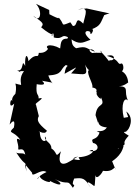

<svg xmlns="http://www.w3.org/2000/svg" viewBox="-20 -948 730 999"><path d="M647 -339 624 -335C607 -406 628 -446 646 -425C621 -474 657 -496 599 -500C626 -498 651 -524 647 -518C646 -526 645 -585 573 -588C630 -545 628 -614 613 -618C587 -607 608 -638 536 -657C584 -672 581 -628 550 -635C546 -622 552 -632 499 -685C532 -666 484 -677 460 -672C430 -687 456 -703 474 -679C425 -695 435 -711 376 -697C337 -721 368 -750 336 -758C315 -722 338 -726 339 -746C295 -752 297 -725 293 -696C239 -726 201 -709 240 -687C230 -720 237 -669 182 -673C177 -637 172 -680 128 -630C124 -667 108 -671 111 -605C89 -649 108 -573 69 -582C116 -556 54 -581 105 -578C79 -545 90 -516 90 -506C37 -515 74 -527 60 -460C27 -429 55 -411 39 -428C33 -425 25 -379 54 -409L30 -300C66 -345 52 -284 52 -284C16 -250 51 -271 86 -220C51 -240 79 -202 75 -175C73 -156 109 -200 113 -126C118 -164 78 -142 64 -155C123 -64 108 -131 118 -56C104 -111 108 -94 147 -49C145 -19 192 -73 222 -53C165 -27 168 2 186 -32C194 -5 257 8 237 -8C308 31 308 4 265 -16C340 21 326 -21 359 29C381 -1 344 32 366 -19C408 -23 421 -25 453 31C437 8 420 -19 470 20C477 20 474 -58 479 -29C493 -12 538 -87 506 -61C581 -45 573 -98 582 -64C559 -120 559 -121 562 -107C561 -110 611 -133 623 -189C581 -199 603 -162 593 -175C663 -210 598 -187 650 -242C601 -271 640 -257 638 -266C652 -272 682 -334 637 -368ZM346 -110C296 -78 279 -103 297 -161C259 -118 289 -160 233 -183C203 -181 251 -146 247 -176C249 -207 210 -212 214 -238C236 -212 190 -193 187 -261C164 -278 214 -239 224 -268C175 -308 171 -323 182 -344L167 -404C152 -406 229 -447 181 -436C182 -462 165 -446 171 -510C171 -510 237 -496 195 -531C190 -525 257 -522 255 -514C226 -542 223 -604 229 -555C310 -560 289 -585 323 -610C345 -596 323 -622 316 -564C384 -600 391 -613 350 -566C423 -562 440 -548 423 -612C447 -556 482 -586 440 -582C430 -561 468 -510 460 -493C506 -484 461 -461 495 -467C458 -472 516 -411 504 -445C533 -384 486 -422 477 -349L490 -309C508 -342 464 -291 536 -285C512 -247 457 -280 498 -258C482 -211 448 -237 464 -204C496 -200 501 -154 445 -162C480 -184 471 -134 389 -130C405 -89 432 -112 411 -119C405 -111 323 -118 386 -134ZM346 -832C286 -808 325 -821 276 -866C289 -855 300 -841 237 -874L236 -896L167 -928C204 -889 190 -824 153 -866C209 -827 208 -824 194 -806C259 -752 257 -778 251 -761C244 -754 260 -800 260 -753C320 -738 289 -788 363 -736C401 -715 417 -730 451 -741C391 -793 452 -793 450 -777C451 -755 477 -804 455 -795C506 -814 502 -828 527 -880C475 -845 520 -872 550 -878L431 -904L386 -899C447 -915 424 -875 413 -825C367 -871 388 -810 359 -813Z"/></svg>

Font: Asimov Aggro
Style: Medium
Weight: 500
Designer: Google
Version: Version 2.000980; 2014